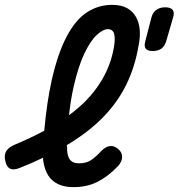

<svg xmlns="http://www.w3.org/2000/svg" viewBox="-57 -760 735 790"><path d="M429 -77Q388 -34 344.5 -12Q301 10 245 10Q208 10 182 -2.5Q156 -15 141.5 -38Q127 -61 122 -93Q120 -102 120 -111Q75 -89 24 -69Q-1 -59 -15.5 -66Q-30 -73 -35 -97Q-41 -121 -32 -137Q-23 -153 2 -164Q69 -192 125 -222Q136 -342 156 -431Q181 -541 217.5 -610Q254 -679 301 -709.5Q348 -740 404 -740Q443 -740 467 -726Q491 -712 503.5 -688.5Q516 -665 518 -636Q520 -607 514 -577Q499 -486 463 -412.5Q427 -339 367.5 -278Q308 -217 223 -166Q221 -165 218 -163Q218 -157 219 -151Q219 -130 224 -116Q229 -102 239.5 -95Q250 -88 269 -88Q299 -88 319 -102Q339 -116 360 -139Q378 -157 395.5 -159Q413 -161 429 -147Q446 -133 445.5 -114Q445 -95 429 -77ZM227 -286Q262 -312 291 -340Q341 -390 372 -448.5Q403 -507 413 -574Q415 -588 415 -600.5Q415 -613 412.5 -621.5Q410 -630 403.5 -635Q397 -640 387 -640Q367 -640 341 -616Q315 -592 290 -539.5Q265 -487 246 -403Q234 -351 227 -286ZM571 -550Q550 -550 542.5 -560Q535 -570 541 -591L565 -684Q570 -707 585 -718.5Q600 -730 623 -730Q646 -730 654 -718.5Q662 -707 654 -684L627 -591Q621 -570 607 -560Q593 -550 571 -550Z"/></svg>

Font: Maple Mono Medium
Style: Italic
Weight: 500
Italic angle: -10°
Monospace: yes
Designer: subframe7536
Version: Version 7.000